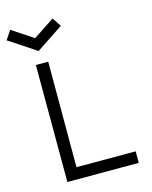

<svg xmlns="http://www.w3.org/2000/svg" viewBox="-155 -1036 891 1125"><g transform="rotate(-15 291.0 -474.0)"><path d="M544 0H111L110 -710H185V-70H544ZM147 -785 -18 -894 18 -948 147 -863 275 -948 311 -894Z"/></g></svg>

Font: Orbit
Style: Regular
Weight: 400
Designer: Sooun Cho
Foundry: JAMO
Version: Version 1.000; ttfautohint (v1.8.4.7-5d5b);gftools[0.9.29]